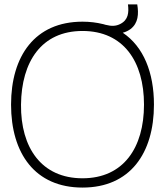

<svg xmlns="http://www.w3.org/2000/svg" viewBox="-20 -833 746 868"><path d="M353 15C568 15 676 -140 676 -360C676 -505 629 -622 535 -685C549 -688.5 561 -695 570 -701.5C605.5 -728.5 607.5 -770.5 600.5 -813H558.5C563 -776.5 560.5 -743 523.5 -724.5C504.5 -715 486 -713.5 456.5 -721C453 -722 450 -723 446.5 -724H446C417.5 -731 386.5 -735 353 -735C138 -735 30 -580 30 -360C30 -140 138 15 353 15ZM353 -27C168 -27 73 -165 75 -360C77 -555 168 -693 353 -693C538 -693 631 -555 631 -360C631 -165 538 -27 353 -27Z"/></svg>

Font: Hauora ExtraLight
Style: Regular
Weight: 200
Designer: Mikhail Sharanda
Foundry: WCYS & Co.
Version: Version 1.010